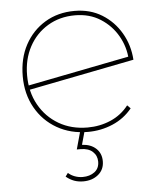

<svg xmlns="http://www.w3.org/2000/svg" viewBox="-52 -566 693 825"><g transform="rotate(-5 294.0 -153.5)"><path d="M313 3Q238 3 179.5 -30.5Q121 -64 87.5 -123.5Q54 -183 54 -259Q54 -336 85.5 -394.5Q117 -453 172.5 -486.5Q228 -520 300 -520Q367 -520 418 -488.5Q469 -457 499.5 -404.5Q530 -352 534 -289L72 -198L66 -216L523 -306L514 -292Q511 -346 484 -393.5Q457 -441 410 -471Q363 -501 300 -501Q234 -501 182.5 -470Q131 -439 102 -385Q73 -331 73 -262Q73 -190 104 -134.5Q135 -79 189 -47.5Q243 -16 313 -16Q366 -16 412.5 -36Q459 -56 490 -96L504 -82Q470 -40 419.5 -18.5Q369 3 313 3ZM274 213Q253 213 235 206.5Q217 200 200 186L211 171Q223 182 239.5 188Q256 194 273 194Q304 194 324.5 178.5Q345 163 345 134Q345 108 326.5 91Q308 74 274 74H258L280 -5H299L282 56Q320 58 342.5 79Q365 100 365 134Q365 170 339 191.5Q313 213 274 213Z"/></g></svg>

Font: Montserrat Alternates Thin
Style: Regular
Weight: 100
Designer: Julieta Ulanovsky
Foundry: Julieta Ulanovsky
Version: Version 9.000